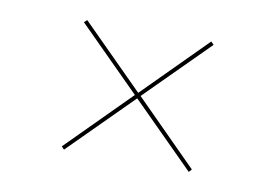

<svg xmlns="http://www.w3.org/2000/svg" viewBox="-45 -531 620 431"><g transform="rotate(10 265.0 -315.5)"><path d="M116 -174.5 122 -168 264 -310 406.5 -167.5 412.5 -174 270.5 -316.5 412 -458 405.5 -464.5 264 -322.5 123 -463.5 116.5 -457.5 257.5 -316.5Z"/></g></svg>

Font: Bodoni* 24
Style: Regular
Weight: 400
Version: Version 2.3